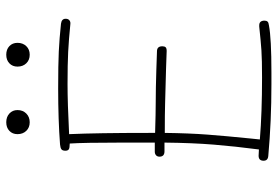

<svg xmlns="http://www.w3.org/2000/svg" viewBox="-157 -745 888 614"><g transform="rotate(-90 287.0 -438.0)"><path d="M325 -666Q265 -666 165 -661Q169 -570 169 -406V-386Q233 -384 267 -384Q310 -384 372 -382L430 -380Q446 -380 446 -363Q446 -356 443 -352.5Q440 -349 431 -349L374 -351L264 -354Q231 -355 169 -355Q168 -277 163.5 -218Q159 -159 151 -80L148 -51Q234 -44 346 -44Q403 -44 433 -46Q463 -48 509 -53H513Q528 -53 528 -36Q528 -30 525 -26.5Q522 -23 513 -22Q472 -14 362 -14H324Q206 -14 96 -24Q80 -25 80 -39Q80 -55 96 -55L116 -54Q126 -131 131.5 -198.5Q137 -266 138 -356H110Q93 -356 93 -372Q93 -379 97.5 -383Q102 -387 109 -387H138V-406V-492Q138 -614 135 -659Q121 -659 116.5 -662Q112 -665 112 -673Q112 -682 116.5 -685.5Q121 -689 132 -690Q210 -696 311 -696Q388 -696 429.5 -694Q471 -692 518 -687Q534 -685 534 -672Q534 -664 529 -660Q524 -656 517 -657Q467 -662 428 -664Q389 -666 325 -666ZM165 -826Q165 -842 175.5 -852Q186 -862 203 -862Q220 -862 231 -852Q242 -842 242 -826Q242 -809 231 -798Q220 -787 203 -787Q186 -787 175.5 -798Q165 -809 165 -826ZM381 -826Q381 -842 391.5 -852Q402 -862 419 -862Q436 -862 446.5 -852Q457 -842 457 -826Q457 -809 446.5 -798Q436 -787 419 -787Q402 -787 391.5 -798Q381 -809 381 -826Z"/></g></svg>

Font: Mali ExtraLight
Style: Regular
Weight: 275
Version: Version 1.000; ttfautohint (v1.6)